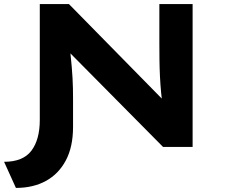

<svg xmlns="http://www.w3.org/2000/svg" viewBox="-36 -720 1122 941"><path d="M42 201 -16 73Q77 73 118 18.5Q159 -36 159 -132V-700H302L800 -193L765 -177Q758 -221 754 -262.5Q750 -304 748 -345Q746 -386 745.5 -426.5Q745 -467 745 -509V-700H908V0H763L256 -512L302 -527Q306 -488 309.5 -455.5Q313 -423 315.5 -393.5Q318 -364 319.5 -337.5Q321 -311 321.5 -286Q322 -261 322 -234V-98Q322 0 286.5 66.5Q251 133 188.5 167Q126 201 42 201Z"/></svg>

Font: Lexend Tera SemiBold
Style: Regular
Weight: 600
Version: Version 1.007